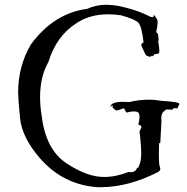

<svg xmlns="http://www.w3.org/2000/svg" viewBox="-20 -769 782 805"><path d="M400 16Q518 16 643 -48Q652 -53 652 -61Q652 -65 650 -70Q646 -80 646 -121L647 -169H652L657 -262L656 -274Q656 -296 672 -306Q673 -310 684 -310Q692 -310 704 -308Q702 -308 702 -309Q702 -311 711 -316L724 -314V-315Q724 -317 732 -332V-333Q732 -342 660 -346Q631 -351 602 -351Q562 -351 522 -341L496 -342Q445 -342 443 -321Q450 -326 453 -326Q454 -326 454 -325L451 -319Q464 -306 468 -306Q476 -306 498 -315Q502 -311 503 -311L501 -316Q501 -310 510 -297Q530 -302 542 -302Q553 -302 559 -297.5Q565 -293 565 -279Q565 -266 560 -246Q573 -244 573 -236Q573 -234 571 -230Q565 -221 565 -214L566 -210Q572 -161 572 -128Q572 -110 570 -97Q562 -65 557 -65L555 -66Q549 -47 527 -47L519 -48Q466 -27 416 -27Q345 -27 258.5 -84.5Q172 -142 155 -282Q148 -324 148 -362Q148 -448 183 -509Q216 -617 298 -670Q354 -709 433 -709Q459 -709 487 -705Q544 -689 559 -675Q574 -661 582 -591Q573 -588 572 -579Q591 -537 592.5 -537Q594 -537 606 -531H609Q612 -531 612 -533Q612 -535 607 -541Q612 -533 617 -533Q622 -533 628 -542Q633 -542 643 -544Q648 -545 648 -558Q648 -571 643 -596Q645 -597 645 -603L643 -622Q643 -628 635 -634Q641 -662 641 -677Q641 -685 636.5 -691.5Q632 -698 625 -708V-705Q625 -697 618 -697L612 -698Q552 -729 477 -744Q450 -749 426 -749Q382 -749 346 -732Q206 -714 109 -582Q56 -491 56 -381Q56 -357 64 -274.5Q72 -192 148 -105Q245 6 390 16Z"/></svg>

Font: Xiaobo Songti 小帛宋体
Style: Regular
Weight: 400
Version: Version 1.501;March 17, 2024;FontCreator 14.0.0.2814 64-bit